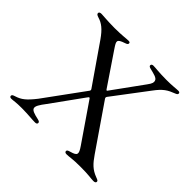

<svg xmlns="http://www.w3.org/2000/svg" viewBox="-173 -935 1143 1143"><g transform="rotate(45 399.0 -363.5)"><path d="M52.6 5C70 5 89.5 -0.4 138.5 0C196.7 0.4 226.9 5.3 253.6 5C262.1 5 269.5 1.8 269.5 -6.4C269.5 -13.5 265.3 -17.4 251.1 -20.6C174.4 -37.3 169 -49.4 225.1 -122.5L365.4 -317.1L371.8 -325.6C375 -329.9 377.8 -330.3 381.4 -326.7L544.7 -88.8C574.9 -44.7 571.7 -33.4 526.6 -20.6C506.4 -15.3 503.9 -11 503.9 -5C503.9 1.4 508.2 6.4 520.2 6.4C545.1 6.4 564.6 -0.4 631 0C701 -0.4 722.7 6 745 6C757.5 6 763.5 2.1 763.5 -5.7C763.5 -13.1 759.9 -15.6 741.1 -22.4C695.3 -39.8 671.9 -63.9 639.2 -111.5L447.4 -390.6C444.2 -396.3 445 -400.9 449.2 -406.6L453.1 -411.6L611.9 -621.8C651.3 -675.4 676.1 -689.6 722.3 -707.4C731.5 -710.9 736.9 -714.5 736.9 -721.9C736.9 -728.7 731.2 -731.9 723.4 -731.9C703.5 -731.9 676.5 -726.9 625.7 -727.3C560.4 -727.6 534.4 -732.6 512.8 -732.6C504.3 -732.6 497.5 -728.7 497.5 -721.2C497.5 -714.5 501.8 -710.6 515.3 -707.4C546.2 -699.6 578.1 -693.9 582.4 -675.8C586.3 -665.5 584.2 -653.1 565.7 -628.6L423.7 -432.5C420.5 -429.7 418.3 -430.8 414.8 -435.7L412.3 -439.6L277.3 -639.2C250.4 -680 244 -689.6 297.6 -707.7C312.5 -712.4 316.8 -716.6 316.4 -723.7C316.8 -729.8 312.5 -733 303.6 -733C284.1 -733 257.5 -727.6 190.7 -727.3C123.2 -727.6 95.9 -732.2 77.1 -732.2C64.3 -732.2 57.9 -728.3 57.9 -720.9C57.9 -713.1 62.5 -708.8 79.2 -703.5C114.3 -693.2 142.8 -671.9 179.7 -619L349.4 -373.6C353 -368.3 353 -364.3 349.8 -359L167.3 -108.7C123.6 -52.9 99.4 -34.1 60 -21.7C43.3 -16.7 39.1 -12.8 39.1 -5.7C39.1 1.4 45.1 5 52.6 5Z"/></g></svg>

Font: Margiela Serif Text
Style: Regular
Weight: 400
Designer: Andreas Faust, Stefan Endress
Version: Version 1.002;FEAKit 1.0